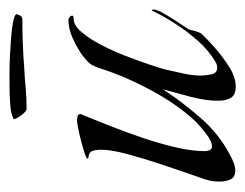

<svg xmlns="http://www.w3.org/2000/svg" viewBox="-76 -437 516 404"><g transform="rotate(-90 182.0 -235.0)"><path d="M202 3Q184 3 178 -7.5Q172 -18 172 -34Q172 -60 180.5 -92.5Q189 -125 196 -150Q170 -110 136 -71Q102 -32 58 -9Q51 -5 42 -1.5Q33 2 25 2Q11 2 6.5 -8Q2 -18 2 -29V-33Q2 -49 8 -65.5Q14 -82 19 -97Q27 -120 38.5 -154.5Q50 -189 59.5 -224Q69 -259 69 -281Q69 -290 66.5 -298Q64 -306 53 -307Q53 -307 51.5 -307Q50 -307 50 -308Q50 -311 60.5 -314.5Q71 -318 86 -322Q101 -326 114 -328.5Q127 -331 131 -331Q133 -331 138.5 -330Q144 -329 144 -324Q144 -322 143 -321Q133 -297 120 -264Q107 -231 94.5 -194.5Q82 -158 74 -123.5Q66 -89 66 -62Q66 -57 68 -52Q70 -47 76 -47Q87 -47 103.5 -60Q120 -73 127 -80Q164 -119 194 -175Q224 -231 240 -282Q245 -297 250 -303.5Q255 -310 268 -320Q284 -331 303.5 -340Q323 -349 343 -349Q345 -349 348 -346.5Q351 -344 351 -341Q351 -339 348.5 -338.5Q346 -338 344 -338Q331 -338 317 -322Q303 -306 290 -281Q277 -256 266.5 -229Q256 -202 248.5 -179.5Q241 -157 238 -146Q234 -127 229.5 -108Q225 -89 225 -69Q225 -61 227.5 -48.5Q230 -36 242 -36Q249 -36 256 -41Q278 -54 298 -76.5Q318 -99 335 -125.5Q352 -152 362 -174Q364 -173 364 -170Q364 -162 353.5 -144.5Q343 -127 332.5 -111.5Q322 -96 321 -93Q320 -86 318.5 -81.5Q317 -77 314 -70Q302 -57 282.5 -40Q263 -23 242 -10Q221 3 202 3ZM155 -437Q150 -437 142 -447.5Q134 -458 133 -464L135 -465Q144 -470 164 -471.5Q184 -473 205.5 -473Q227 -473 238 -473Q249 -473 268 -472Q287 -471 306.5 -469.5Q326 -468 340 -465Q354 -462 354 -458Q354 -456 351.5 -451Q349 -446 343 -446Q317 -446 291.5 -445Q266 -444 241 -442Q220 -441 199 -439Q178 -437 155 -437Z"/></g></svg>

Font: Beau Rivage
Style: Regular
Weight: 400
Designer: Robert E. Leuschke
Foundry: Robert E. Leuschke
Version: Version 1.010; ttfautohint (v1.8.3)